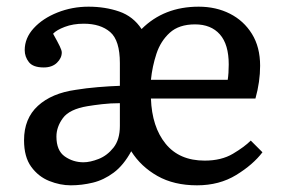

<svg xmlns="http://www.w3.org/2000/svg" viewBox="-20 -541 844 575"><path d="M192 14Q160 14 127.5 1Q95 -12 73.5 -41.5Q52 -71 52 -121Q52 -186 93.5 -224Q135 -262 207 -272Q237 -277 273 -280Q309 -283 339 -284V-352Q339 -420 310 -445Q281 -470 231 -470Q199 -470 174 -460.5Q149 -451 139 -440Q153 -415 159 -402.5Q165 -390 165 -384Q165 -367 150.5 -353Q136 -339 111 -339Q79 -339 66.5 -355Q54 -371 54 -391Q54 -427 81 -456.5Q108 -486 152 -503.5Q196 -521 245 -521Q295 -521 337 -506.5Q379 -492 404 -454Q471 -521 575 -521Q627 -521 668.5 -500Q710 -479 734.5 -439.5Q759 -400 759 -344Q759 -296 745 -246H432Q435 -161 476 -110.5Q517 -60 593 -60Q643 -60 677.5 -80.5Q712 -101 731 -120L766 -85Q738 -48 687.5 -17Q637 14 570 14Q501 14 451.5 -14Q402 -42 373 -88Q350 -46 320.5 -24Q291 -2 258 6Q225 14 192 14ZM432 -302H662Q665 -322 665 -348Q665 -408 638.5 -438Q612 -468 564 -468Q516 -468 488.5 -443Q461 -418 448.5 -380Q436 -342 432 -302ZM230 -55Q250 -55 275.5 -65Q301 -75 320 -99Q339 -123 339 -164V-232Q311 -232 285.5 -229Q260 -226 242 -223Q188 -214 168.5 -187.5Q149 -161 149 -132Q149 -90 174 -72.5Q199 -55 230 -55Z"/></svg>

Font: Text Regular
Style: Regular
Weight: 400
Designer: Latin by Veronika Burian and Jose Scaglione. Greek by Irene Vlachou. Cyrillic by Vera Evstafieva.
Foundry: TypeTogether
Version: Version 3.002